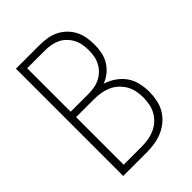

<svg xmlns="http://www.w3.org/2000/svg" viewBox="-215 -832 930 930"><g transform="rotate(-45 250.0 -367.5)"><path d="M69 0V-735H231Q256 -735 281 -731Q306 -727 329 -716Q352 -705 370.5 -687Q389 -669 400.5 -647Q412 -625 416.5 -600Q421 -575 421 -550Q421 -523 416 -497Q411 -471 397.5 -448.5Q384 -426 363 -409Q342 -392 318 -383Q347 -374 372.5 -356.5Q398 -339 415.5 -314.5Q433 -290 440 -260Q447 -230 447 -199Q447 -171 441.5 -143.5Q436 -116 422 -92Q408 -68 386.5 -49.5Q365 -31 339.5 -20Q314 -9 286.5 -4.5Q259 0 231 0ZM109 -400H231Q251 -400 271 -403.5Q291 -407 309 -416Q327 -425 341.5 -439Q356 -453 365.5 -471Q375 -489 378.5 -509Q382 -529 382 -549Q382 -569 378.5 -589Q375 -609 365.5 -627Q356 -645 341.5 -659.5Q327 -674 309 -682.5Q291 -691 271 -694.5Q251 -698 231 -698H109ZM109 -37H231Q254 -37 276.5 -40.5Q299 -44 320 -53Q341 -62 358 -77Q375 -92 386.5 -112Q398 -132 402.5 -154.5Q407 -177 407 -200Q407 -223 402.5 -245.5Q398 -268 386.5 -287.5Q375 -307 358 -322.5Q341 -338 320 -347Q299 -356 276.5 -359.5Q254 -363 231 -363H109Z"/></g></svg>

Font: Zed Sans Extralight
Style: Regular
Weight: 200
Designer: Belleve Invis
Foundry: Belleve Invis
Version: Version 1.0.0; ttfautohint (v1.8.4)